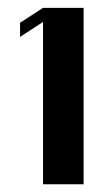

<svg xmlns="http://www.w3.org/2000/svg" viewBox="-20 -812 275 490"><path d="M193.4 -792V-341.8H89.8V-755.9L31.2 -717.8V-753.9L89.8 -792Z"/></svg>

Font: okolaksMetalik
Style: bold
Weight: 700
Width: 7
Version: Version 0.6